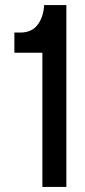

<svg xmlns="http://www.w3.org/2000/svg" viewBox="-20 -741 336 761"><path d="M148 0V-532H37V-612H61Q105 -612 128.5 -642Q152 -672 155 -721H243V0Z"/></svg>

Font: Mona Sans Condensed Medium
Style: Regular
Weight: 500
Width: 3
Designer: Deni Anggara
Foundry: GitHub
Version: Version 1.001; ttfautohint (v1.8.4.7-5d5b);gftools[0.9.31]